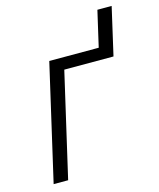

<svg xmlns="http://www.w3.org/2000/svg" viewBox="-99 -709 644 780"><g transform="rotate(-15 222.5 -319.0)"><path d="M29.8 0 142.1 -487.8H350.1L384.8 -638.2H444.8L398.9 -438H191.9L90.8 0Z"/></g></svg>

Font: HK Grotesk Light Italic
Style: Regular
Weight: 300
Italic angle: -13°
Designer: Alfredo Marco Pradil and Stefan Peev
Foundry: Hanken Design Co.
Version: Version 1.000;PS 001.000;hotconv 1.0.88;makeotf.lib2.5.64775